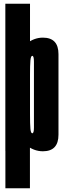

<svg xmlns="http://www.w3.org/2000/svg" viewBox="-20 -805 342 1025"><path d="M8.8 200V-488.5H139.8V200ZM8.5 0V-785H140.2V-69.5L117.5 0ZM209 2.6Q160.6 2.6 118.2 -31.6Q75.8 -65.8 75.8 -147L140.2 -196.8Q140.2 -141 142.4 -117.2Q144.6 -93.5 152.5 -93.5Q161.2 -93.5 161.2 -124Q161.2 -154.5 161.2 -301Q161.2 -444.4 161.2 -475.6Q161.2 -506.9 152.5 -506.9Q144.6 -506.9 142.4 -482.4Q140.2 -457.9 140.2 -405.1L75.8 -453.4Q75.8 -534.6 118.2 -569.4Q160.6 -604.1 209 -604.1Q292.2 -604.1 292.2 -515.9Q292.2 -427.8 292.2 -301Q292.2 -174.5 292.2 -85.9Q292.2 2.6 209 2.6Z"/></svg>

Font: Anybody UltraCondensed Thin
Style: Regular
Weight: 100
Width: 1
Designer: Tyler Finck
Foundry: Etcetera Type Company
Version: Version 1.110